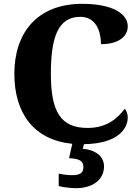

<svg xmlns="http://www.w3.org/2000/svg" viewBox="-20 -744 730 1004"><path d="M378 240C463 240 524 197 524 126C524 73 478 39 413 34L419 10C600 7 648 -73 648 -130C648 -146 642 -166 632 -175C598 -130 543 -75 438 -75C297 -75 246 -160 246 -358C246 -548 283 -656 400 -656C482 -656 508 -580 508 -513C601 -513 648 -554 648 -606C648 -672 569 -724 410 -724C176 -724 55 -574 55 -358C55 -153 156 -12 358 8L341 83C384 86 416 91 416 130C416 164 393 172 355 172C337 172 311 169 287 164V229C311 236 357 240 378 240Z"/></svg>

Font: Noto Serif Myanmar ExtraBold
Style: Regular
Weight: 800
Designer: Ben Mitchell and the Monotype Design Team
Foundry: Monotype Imaging Inc.
Version: Version 2.106